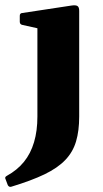

<svg xmlns="http://www.w3.org/2000/svg" viewBox="-58 -529 391 730"><path d="M84.2 -86V-311.3H243.1V-86ZM-36.8 152.4Q-41.4 144.3 -31.8 139.4Q7.8 117.6 33.2 86.1Q58.7 54.6 71.4 11.6Q84.2 -31.3 84.2 -86H243.1Q243.1 -31.7 231.2 8.5Q219.4 48.7 190.3 79.2Q161.2 109.7 111.2 133.8Q61.1 157.9 -15.3 181Q-23.9 183.2 -28.4 174.8ZM84.2 -311.3V-462L103.4 -417.3L26.8 -434.3Q17.2 -436.4 17.2 -446.4V-469Q17.2 -479.2 27.2 -479.6L213 -507.8Q229.3 -510.4 236.2 -506.3Q243.1 -502.2 243.1 -488V-311.3Z"/></svg>

Font: Hahmlet
Style: Regular
Weight: 400
Designer: Minjoo Ham & Mark Frömberg
Foundry: hypertype
Version: Version 1.002